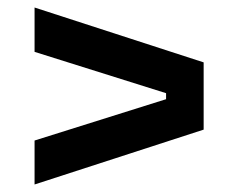

<svg xmlns="http://www.w3.org/2000/svg" viewBox="-20 -584 634 511"><path d="M72 -93V-210L422 -320V-336L72 -446V-564L522 -418V-239Z"/></svg>

Font: Cazoo Sans SemiBold
Style: Regular
Weight: 600
Designer: Jonathan Barnbrook, Julián Moncada
Foundry: Barnbrook Fonts
Version: Version 2.000;Glyphs 3.2.3 (3260)